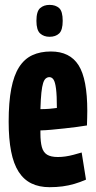

<svg xmlns="http://www.w3.org/2000/svg" viewBox="-20 -768 397 798"><path d="M186 10Q143 10 110.8 -5.6Q78.6 -21.2 57.5 -54Q36.4 -86.8 26.2 -138.7Q16 -190.6 16 -262.2Q16 -343.2 26.8 -399.2Q37.6 -455.2 59.5 -489.3Q81.4 -523.4 114.5 -538.7Q147.6 -554 191.6 -554Q270.4 -554 306.6 -496.8Q342.8 -439.6 342.8 -306.8Q342.8 -298.2 342.3 -278.3Q341.8 -258.4 341.4 -246.6Q324.2 -243.6 299.5 -240.4Q274.8 -237.2 247.5 -234.2Q220.2 -231.2 194 -228.8Q167.8 -226.4 148 -226Q148 -222.8 148 -219.9Q148 -217 148 -213.8Q148 -178.8 153.9 -156.9Q159.8 -135 175.6 -125.2Q191.4 -115.4 220.6 -115.4Q236.2 -115.4 252.5 -117.8Q268.8 -120.2 285.7 -124.7Q302.6 -129.2 319.4 -134.2L337.4 -21.4Q313.2 -10.8 289.3 -3.8Q265.4 3.2 240.1 6.6Q214.8 10 186 10ZM148 -314.4Q156.4 -314.4 166.2 -314.7Q176 -315 185.5 -315.8Q195 -316.6 203.1 -317.7Q211.2 -318.8 216.4 -319.4Q216.4 -371.2 212.9 -398.9Q209.4 -426.6 202.6 -437Q195.8 -447.4 185 -447.4Q177.4 -447.4 170.6 -442.1Q163.8 -436.8 159.3 -422.9Q154.8 -409 152 -382.6Q149.2 -356.2 148 -314.4ZM186 -615.1Q162.2 -615.1 146.8 -629Q131.4 -642.9 131.4 -681.4Q131.4 -720.9 146.8 -734.3Q162.2 -747.7 186 -747.7Q211.1 -747.7 225.9 -734.3Q240.6 -720.9 240.6 -681.4Q240.6 -642.9 225.9 -629Q211.1 -615.1 186 -615.1Z"/></svg>

Font: Georama ExtraCondensed Thin
Style: Regular
Weight: 100
Width: 2
Designer: Jean-Baptiste Levee
Foundry: Production Type
Version: Version 1.001